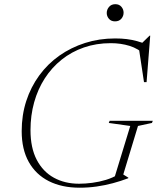

<svg xmlns="http://www.w3.org/2000/svg" viewBox="-20 -864 732 894"><path d="M348 -8.5Q377.5 -8.5 409.8 -12.8Q442 -17 473.2 -26.5Q504.5 -36 531 -52L509.5 -25.5L586.5 -277.5L486.5 -291.5L490.5 -301.5H691.5L687.5 -291.5L622.5 -277.5L554 -51.5L578 -36.5L577 -34Q543 -21 505.8 -11Q468.5 -1 429.8 4.5Q391 10 351 10Q268 10 207.5 -20.5Q147 -51 114 -109.8Q81 -168.5 81 -253.5Q81 -328 102.2 -393.5Q123.5 -459 162.8 -512.8Q202 -566.5 256.2 -604.8Q310.5 -643 376.2 -664Q442 -685 516 -685Q545.5 -685 570 -682Q594.5 -679 618 -672.5Q641.5 -666 666.5 -656L636 -658.5L676.5 -698H679.5L662.5 -481.5H650.5L626 -643.5L658.5 -606.5Q623.5 -638 583 -650.5Q542.5 -663 496 -663Q428.5 -663 370.8 -643Q313 -623 267 -586.2Q221 -549.5 188.5 -499Q156 -448.5 139 -387.5Q122 -326.5 122 -258Q122 -175.5 151 -120Q180 -64.5 231 -36.5Q282 -8.5 348 -8.5ZM515.5 -764.5Q497.5 -764.5 487.2 -776.5Q477 -788.5 477 -803.5Q477 -819.5 487.8 -832Q498.5 -844.5 517 -844.5Q535 -844.5 545.2 -832.5Q555.5 -820.5 555.5 -805Q555.5 -789 545 -776.8Q534.5 -764.5 515.5 -764.5Z"/></svg>

Font: Newsreader 24pt ExtraLight
Style: Italic
Weight: 250
Italic angle: -17°
Designer: Hugues Gentile
Foundry: Production Type
Version: Version 1.003